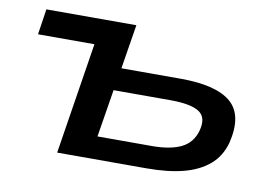

<svg xmlns="http://www.w3.org/2000/svg" viewBox="-60 -593 986 687"><g transform="rotate(10 433.0 -249.0)"><path d="M184 0 248 -405H43L57 -498H384L358 -337H573Q703 -337 756.5 -291Q810 -245 785 -142Q771 -91 734.5 -60Q698 -29 642 -14.5Q586 0 508 0ZM316 -82H514Q580 -82 619.5 -101Q659 -120 672 -165Q686 -215 655.5 -235Q625 -255 550 -255H344Z"/></g></svg>

Font: Nunito Sans 7pt Expanded SemiBold
Style: Italic
Weight: 600
Width: 7
Italic angle: -9°
Designer: Vernon Adams
Foundry: Vernon Adams
Version: Version 3.101;gftools[0.9.27]